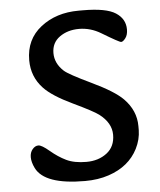

<svg xmlns="http://www.w3.org/2000/svg" viewBox="-51 -738 657 788"><g transform="rotate(-5 277.5 -343.5)"><path d="M493.2 -599.6Q493.2 -576.7 482.9 -563.5Q472.7 -550.3 465.1 -550.3Q457.5 -550.3 387.2 -592.8Q344.2 -618.7 297.1 -618.7Q250 -618.7 217 -595Q184.1 -571.3 184.1 -528.8Q184.1 -486.3 219.7 -453.6Q237.8 -437 329.6 -393.3Q421.4 -349.6 456.5 -314Q505.4 -264.2 505.4 -200.2V-183.6Q504.9 -145 486.3 -107.9Q450.7 -37.6 365.7 -9.3Q321.8 5.4 268.1 5.4Q101.6 5.4 66.4 -65.9Q54.2 -90.8 54.2 -111.3Q54.2 -130.9 64.9 -143.6Q75.7 -156.7 89.4 -156.7Q103 -156.7 134 -130.4Q165 -104 197.8 -88.1Q230.5 -72.3 280.3 -72.3Q330.1 -72.3 364.5 -98.6Q398.9 -125 398.9 -173.8Q398.9 -222.7 349.6 -260.3Q327.6 -276.9 244.9 -316.2Q162.1 -355.5 127.9 -392.1Q82.5 -440.4 82.5 -508.3Q82.5 -594.2 146 -643.8Q209.5 -693.4 302.2 -693.4H319.3Q415.5 -693.4 454.3 -668.2Q493.2 -643.1 493.2 -599.6Z"/></g></svg>

Font: Averia Gruesa Libre
Style: Regular
Weight: 400
Italic angle: -1.70001°
Version: Version 1.002